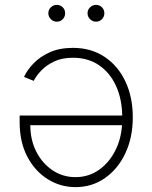

<svg xmlns="http://www.w3.org/2000/svg" viewBox="-20 -751 618 779"><path d="M275.9 -556.8Q349.8 -556.8 404.5 -520.2Q459.2 -483.7 489 -420.1Q518.8 -356.5 518.8 -275.2Q518.8 -193.5 488.8 -129.6Q458.8 -65.7 406.2 -28.8Q353.7 8.2 286.2 8.2Q225.1 8.2 173.7 -24Q122.2 -56.1 90.9 -115.2Q59.7 -174.4 59.7 -255.3V-282.3H475.9Q474.8 -349.4 450.8 -402.3Q426.8 -455.3 382.3 -486Q337.7 -516.7 275.9 -516.7Q231.5 -516.7 199.8 -501.6Q168 -486.5 147.4 -464.8Q126.8 -443.2 116.8 -422.9L77.4 -438.9Q89.8 -466.3 115.9 -493.6Q142 -521 182 -538.9Q221.9 -556.8 275.9 -556.8ZM475.1 -242.9H103Q103 -183.6 127.1 -136Q151.3 -88.4 192.8 -60.4Q234.4 -32.3 286.2 -32.3Q338.1 -32.3 379.1 -60.2Q420.1 -88.1 445.5 -135.8Q470.9 -183.6 475.1 -242.9ZM210.2 -663Q196.7 -663 186.4 -673.1Q176.1 -683.2 176.1 -697.1Q176.1 -711.6 186.4 -721.4Q196.7 -731.2 210.2 -731.2Q224.8 -731.2 234.6 -721.4Q244.3 -711.6 244.3 -697.1Q244.3 -683.2 234.6 -673.1Q224.8 -663 210.2 -663ZM369.3 -663Q355.8 -663 345.5 -673.1Q335.2 -683.2 335.2 -697.1Q335.2 -711.6 345.5 -721.4Q355.8 -731.2 369.3 -731.2Q383.9 -731.2 393.6 -721.4Q403.4 -711.6 403.4 -697.1Q403.4 -683.2 393.6 -673.1Q383.9 -663 369.3 -663Z"/></svg>

Font: Inter UI Extra Light
Style: Regular
Weight: 200
Designer: Rasmus Andersson
Foundry: rsms
Version: 3.2;8d6f07862